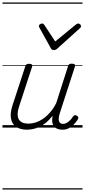

<svg xmlns="http://www.w3.org/2000/svg" viewBox="-20 -1030 686 1550"><path d="M197 17Q146 17 112 -5Q78 -27 69 -71Q60 -115 81 -180L184 -494Q188 -506 194.5 -510.5Q201 -515 215 -515Q231 -515 237 -509Q243 -503 239 -491L134 -170Q120 -127 123 -96Q126 -65 147.5 -48.5Q169 -32 211 -32Q239 -32 268.5 -41.5Q298 -51 327.5 -71Q357 -91 384 -122Q411 -153 434 -198L529 -495Q534 -508 539.5 -512Q545 -516 559 -516Q576 -516 582.5 -510.5Q589 -505 585 -493L463 -117Q454 -90 454 -70Q454 -50 463 -40Q472 -30 489 -30Q505 -30 520 -39Q535 -48 548 -61.5Q561 -75 569 -89Q573 -95 580.5 -99Q588 -103 600 -96Q611 -90 612 -82Q613 -74 608 -66Q596 -46 578 -27Q560 -8 537 4.5Q514 17 484 17Q460 17 443 10Q426 3 415.5 -10.5Q405 -24 402 -44Q399 -64 404 -91V-95Q380 -63 353 -41Q326 -19 298.5 -6Q271 7 245 12Q219 17 197 17ZM611 -840Q620 -840 627 -833.5Q634 -827 634 -819Q634 -813 631.5 -809.5Q629 -806 625 -802L444 -639Q436 -631 429 -628.5Q422 -626 414 -626Q407 -626 401 -629Q395 -632 390 -641L300 -804Q297 -808 295.5 -812Q294 -816 294 -820Q294 -829 303 -834.5Q312 -840 319 -840Q326 -840 329.5 -837.5Q333 -835 337 -830L426 -695L590 -830Q597 -835 601.5 -837.5Q606 -840 611 -840ZM0 490H646V500H0ZM0 -20H646V0H0ZM0 -505H646V-500H0ZM0 -1010H646V-1000H0Z"/></svg>

Font: Playwrite RO Guides
Style: Regular
Weight: 400
Designer: Veronika Burian, José Scaglione
Foundry: TypeTogether
Version: Version 1.003